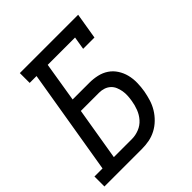

<svg xmlns="http://www.w3.org/2000/svg" viewBox="-209 -871 1008 1008"><g transform="rotate(-45 295.0 -367.5)"><path d="M-10 0V-74H50L148 -662H97V-735H530L506 -590H422L434 -662H231L195 -441H319Q349 -441 377.5 -434.5Q406 -428 429 -412.5Q452 -397 467.5 -373Q483 -349 490 -321.5Q497 -294 496.5 -263.5Q496 -233 491 -204Q486 -177 478 -151Q470 -125 455.5 -101Q441 -77 420 -56.5Q399 -36 374 -23Q349 -10 322.5 -5Q296 0 269 0ZM134 -74H269Q295 -74 321.5 -84.5Q348 -95 366.5 -116Q385 -137 395 -163Q405 -189 409 -215Q412 -233 413 -251Q414 -269 411 -286Q408 -303 401.5 -318.5Q395 -334 382.5 -345.5Q370 -357 353.5 -362.5Q337 -368 319 -368H183Z"/></g></svg>

Font: Iosevka Slab Extended
Style: Italic
Weight: 400
Width: 7
Italic angle: -9°
Monospace: yes
Designer: Belleve Invis
Foundry: Belleve Invis
Version: Version 11.1.0; ttfautohint (v1.8.3)